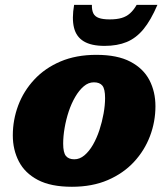

<svg xmlns="http://www.w3.org/2000/svg" viewBox="-20 -736 676 772"><path d="M367.5 -515.5Q452 -515.5 504.2 -488Q556.5 -460.5 580.8 -413.8Q605 -367 605 -309Q605 -246.5 583 -188.5Q561 -130.5 518.5 -84.8Q476 -39 413.5 -12Q351 15 269 15Q184.5 15 132.2 -12.5Q80 -40 55.8 -87Q31.5 -134 31.5 -191.5Q31.5 -254 53.2 -312Q75 -370 117.8 -416Q160.5 -462 223.2 -488.8Q286 -515.5 367.5 -515.5ZM279 -95.5Q300.5 -95.5 319.5 -111.5Q338.5 -127.5 353.8 -154Q369 -180.5 379.8 -213.2Q390.5 -246 396.5 -279.5Q402.5 -313 402.5 -342Q402.5 -378 391.8 -391.5Q381 -405 357.5 -405Q335.5 -405 316.8 -389Q298 -373 282.5 -346.5Q267 -320 256.2 -287.5Q245.5 -255 239.8 -221.5Q234 -188 234 -158.5Q234 -122.5 245 -109Q256 -95.5 279 -95.5ZM421 -658Q449.5 -658 469 -663.8Q488.5 -669.5 503 -682.5Q517.5 -695.5 529.5 -716.5H613Q586.5 -654.5 556.8 -618.5Q527 -582.5 489.2 -567Q451.5 -551.5 400.5 -551.5Q347 -551.5 316.8 -569.8Q286.5 -588 277.5 -624.8Q268.5 -661.5 278 -716.5H349.5Q349 -695.5 355.2 -682.5Q361.5 -669.5 377.5 -663.8Q393.5 -658 421 -658Z"/></svg>

Font: Newsreader 9pt ExtraBold
Style: Italic
Weight: 800
Italic angle: -17°
Designer: Hugues Gentile
Foundry: Production Type
Version: Version 1.003